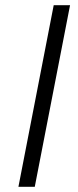

<svg xmlns="http://www.w3.org/2000/svg" viewBox="-20 -720 301 740"><path d="M51 0 187 -700H250L114 0Z"/></svg>

Font: REM ExtraLight
Style: Italic
Weight: 250
Italic angle: -11°
Designer: Octavio Pardo
Foundry: Ashler Design
Version: Version 1.005;gftools[0.9.28]